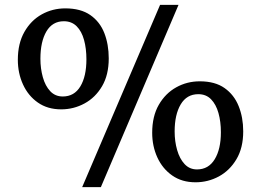

<svg xmlns="http://www.w3.org/2000/svg" viewBox="-20 -771 1076 791"><path d="M318.5 0 639.5 -751H715.5L395.5 0ZM232 -320.5Q176 -320.5 136 -348.5Q96 -376.5 74.8 -423Q53.5 -469.5 53.5 -524.5Q53.5 -592 80.5 -639.5Q107.5 -687 152 -711.8Q196.5 -736.5 249 -736.5Q312.5 -736.5 352 -709Q391.5 -681.5 409.8 -634.8Q428 -588 428 -530.5Q428 -462.5 400.5 -415.8Q373 -369 328.2 -344.8Q283.5 -320.5 232 -320.5ZM238.5 -373.5Q286 -373.5 311 -415Q336 -456.5 336 -526.5Q336 -571 326.2 -606.5Q316.5 -642 295.8 -662.8Q275 -683.5 243 -683.5Q196 -683.5 171.2 -641.5Q146.5 -599.5 146.5 -529Q146.5 -488.5 156.5 -452.8Q166.5 -417 187 -395.2Q207.5 -373.5 238.5 -373.5ZM785.5 -20Q729.5 -20 689.5 -48Q649.5 -76 628.2 -122.5Q607 -169 607 -224Q607 -292 634.2 -339.2Q661.5 -386.5 706 -411.2Q750.5 -436 803 -436Q866 -436 905.2 -408.2Q944.5 -380.5 963.2 -333.8Q982 -287 982 -230Q982 -162 954.2 -115.2Q926.5 -68.5 881.8 -44.2Q837 -20 785.5 -20ZM791.5 -73Q839 -73 864.5 -114.8Q890 -156.5 890 -226Q890 -270 880 -305.5Q870 -341 849.5 -362Q829 -383 797 -383Q749.5 -383 724.5 -341Q699.5 -299 699.5 -229.5Q699.5 -188.5 709.8 -152.8Q720 -117 740.5 -95Q761 -73 791.5 -73Z"/></svg>

Font: Merriweather Light 18pt
Style: Regular
Weight: 400
Version: Version 2.100